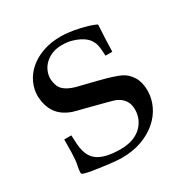

<svg xmlns="http://www.w3.org/2000/svg" viewBox="-121 -575 665 688"><g transform="rotate(-30 212.0 -230.5)"><path d="M45.4 -147.5H74.7Q75.2 -128.4 76.4 -111.3Q77.6 -94.2 81.8 -79.6Q85.9 -64.9 94.2 -53.2Q102.5 -41.5 116.9 -33.2Q131.3 -24.9 152.8 -20.5Q174.3 -16.1 205.1 -16.1Q230 -16.1 251 -22.9Q272 -29.8 286.9 -42.7Q301.8 -55.7 310.3 -74Q318.8 -92.3 318.8 -114.7Q318.8 -156.7 279.8 -175.3Q275.9 -177.2 263.4 -180.9Q251 -184.6 234.4 -188.7Q217.8 -192.9 199.5 -197.8Q181.2 -202.6 164.6 -206.8Q147.9 -210.9 135.7 -214.1Q123.5 -217.3 119.1 -218.8Q79.6 -232.9 60.8 -260.5Q42 -288.1 40.5 -329.6Q40.5 -356.9 52.2 -382.8Q64 -408.7 86.7 -429Q109.4 -449.2 142.8 -461.4Q176.3 -473.6 219.2 -473.6Q233.9 -473.6 252.9 -471.2Q272 -468.8 291 -464.6Q310.1 -460.4 327.4 -455.1Q344.7 -449.7 356.4 -443.8Q354.5 -416 353.5 -388.9Q352.5 -361.8 351.6 -333.5H323.7Q322.8 -352.1 321.5 -362.8Q320.3 -373.5 318.6 -380.1Q316.9 -386.7 314.7 -390.9Q312.5 -395 309.6 -400.4Q306.2 -406.7 297.6 -414.3Q289.1 -421.9 275.9 -428.7Q262.7 -435.5 245.4 -440.2Q228 -444.8 206.1 -444.8Q184.1 -444.8 166.5 -437.7Q148.9 -430.7 136.5 -418.9Q124 -407.2 117.4 -391.8Q110.8 -376.5 110.8 -359.9Q112.3 -330.6 126.7 -314.9Q141.1 -299.3 174.3 -289.6L255.4 -269.5Q286.1 -261.7 307.4 -254.9Q328.6 -248 339.8 -242.7Q363.3 -231.4 377.4 -208Q391.6 -184.6 391.6 -150.9Q391.6 -118.7 377.7 -88.9Q363.8 -59.1 337.6 -36.4Q311.5 -13.7 274.7 -0.2Q237.8 13.2 191.4 13.2Q184.6 13.2 171.1 12.2Q157.7 11.2 141.4 9.3Q125 7.3 107.7 4.9Q90.3 2.4 75.7 0Q61 -2.4 50.5 -5.1Q40 -7.8 38.1 -9.8Q36.1 -11.2 36.1 -14.6Q36.1 -26.4 39.1 -39.6Q42 -52.7 43 -64Q43.9 -73.7 44.7 -94.5Q45.4 -115.2 45.4 -147.5Z"/></g></svg>

Font: XB Kayhan
Style: Regular
Weight: 400
Designer: Behnam
Foundry: Irmug
Version: Version 7.300 2009